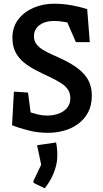

<svg xmlns="http://www.w3.org/2000/svg" viewBox="-20 -712 556 1035"><path d="M238 4Q185 4 135 -8.5Q85 -21 45 -37L55 -218L131 -213L145 -106Q160 -101 184 -95Q208 -89 234 -89Q267 -89 295 -99Q323 -109 341 -129.5Q359 -150 359 -182Q359 -209 347 -228Q335 -247 310.5 -263Q286 -279 246 -298Q207 -316 171.5 -334.5Q136 -353 108 -376Q80 -399 63.5 -431Q47 -463 47 -509Q47 -565 77.5 -606Q108 -647 159.5 -669.5Q211 -692 271 -692Q320 -692 366 -683.5Q412 -675 450 -663L464 -485H389L343 -591Q328 -594 309 -596.5Q290 -599 272 -599Q238 -599 213.5 -588.5Q189 -578 176 -559.5Q163 -541 163 -516Q163 -492 176 -474.5Q189 -457 211.5 -443.5Q234 -430 259.5 -418.5Q285 -407 309 -396Q369 -368 405 -339Q441 -310 458 -275.5Q475 -241 475 -197Q475 -144 455 -106.5Q435 -69 401 -44Q367 -19 324.5 -7.5Q282 4 238 4ZM161 274 160 264 202 176 180 71 282 56Q284 62 286.5 81.5Q289 101 289 125Q289 159 279 193Q269 227 253 255.5Q237 284 221 303Z"/></svg>

Font: Kreon Medium
Style: Regular
Weight: 500
Version: Version 2.002